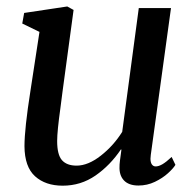

<svg xmlns="http://www.w3.org/2000/svg" viewBox="-20 -578 616 608"><path d="M57.5 -115Q57.5 -170.5 76.5 -291L105 -477L50.5 -503.5L56.5 -537L193 -557.5L213 -546.5L178 -288Q173.5 -252 171.5 -237.5Q161 -162 161 -131.5Q161 -88 176.2 -70.8Q191.5 -53.5 222.5 -53.5Q259 -53.5 299.2 -85Q339.5 -116.5 367 -160.5L419.5 -552.5H521.5L457.5 -87.5Q456.5 -78.5 456.5 -75.5Q456.5 -63.5 461 -57.2Q465.5 -51 473 -51Q482.5 -51 494.5 -58Q506.5 -65 523.5 -81L535.5 -56Q529 -45 512 -29.5Q495 -14 470.5 -2.2Q446 9.5 418.5 9.5Q387.5 9.5 372.2 -7Q357 -23.5 358.5 -51.5Q358 -59 364.5 -104L363 -105Q329 -54.5 282.5 -22.2Q236 10 178.5 10Q124 10 91 -19.8Q58 -49.5 57.5 -115Z"/></svg>

Font: Merriweather Text
Style: Italic
Weight: 400
Italic angle: -7.8°
Designer: Eben Sorkin
Foundry: Eben Sorkin
Version: Version 2.100